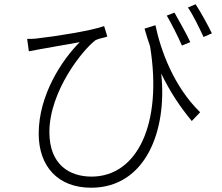

<svg xmlns="http://www.w3.org/2000/svg" viewBox="-20 -825 1040 898"><path d="M859 -790C883 -755 911 -697 932 -652L971 -669C952 -709 916 -773 895 -805ZM870 -628C852 -668 815 -731 796 -766L760 -752C781 -717 812 -655 831 -612ZM656 -691C664 -662 673 -635 682 -608C741 -244 621 1 408 1C305 1 211 -55 211 -207C211 -399 368 -594 428 -638C443 -645 470 -649 482 -654L467 -703C411 -682 235 -654 159 -646C140 -643 120 -643 107 -643L115 -585L168 -595C208 -603 297 -617 353 -628C271 -546 161 -382 161 -200C161 -47 251 53 406 53C662 53 763 -216 734 -481C777 -393 821 -327 877 -259L916 -300C791 -422 731 -592 707 -707Z"/></svg>

Font: Spoqa Han Sans Neo Light
Style: Regular
Weight: 300
Designer: [Spoqa Han Sans Neo] Dong-huui Kim ___ Younghwa Kang ___ Yujin Lee ___ [Noto Sans] Ryoko NISHIZUKA ____ (kana & ideograp
Foundry: Spoqa (http://www.spoqa-han-sans.com)
Version: Version 1.100;hotconv 1.0.109;makeotfexe 2.5.65596